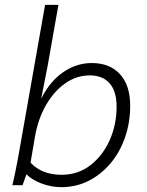

<svg xmlns="http://www.w3.org/2000/svg" viewBox="-20 -764 607 792"><path d="M233 8Q191 8 151.5 -7Q112 -22 89 -45L73 0H31Q39 -33 43.5 -56.5Q48 -80 52.5 -102Q57 -124 62 -155L166 -744H221L177 -495L150 -357Q186 -429 241 -466.5Q296 -504 358 -504Q433 -504 475 -458Q517 -412 517 -328Q517 -259 496 -198Q475 -137 436.5 -91Q398 -45 346.5 -18.5Q295 8 233 8ZM234 -43Q302 -43 353 -82.5Q404 -122 432.5 -186Q461 -250 461 -324Q461 -387 432.5 -420Q404 -453 350 -453Q296 -453 249.5 -420.5Q203 -388 170 -331Q137 -274 124 -199L106 -93Q153 -43 234 -43Z"/></svg>

Font: Livvic Light
Style: Italic
Weight: 300
Italic angle: -10°
Designer: Jacques Le Bailly, Baron von Fonthausen
Version: Version 1.001; ttfautohint (v1.8.2)